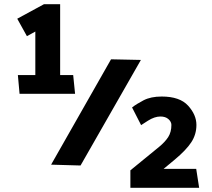

<svg xmlns="http://www.w3.org/2000/svg" viewBox="-20 -783 1010 913"><path d="M65 -426H148V-633L108 -611L62 -694L189 -763H266V-426H328L337 -337H73ZM650 -498 363 4 223 0 508 -501ZM749 -324Q835 -324 874.5 -280.5Q914 -237 914 -189Q914 -144 890 -107Q866 -70 811 -24L758 20H913L927 110H600V27L737 -85Q765 -108 780 -131.5Q795 -155 795 -189Q795 -204 781 -216.5Q767 -229 743 -229Q715 -229 683.5 -209Q652 -189 651 -188L608 -272Q628 -288 662.5 -306Q697 -324 749 -324Z"/></svg>

Font: Palanquin
Style: Bold
Weight: 700
Designer: Pria Ravichandran
Version: Version 1.0.4